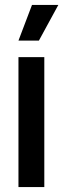

<svg xmlns="http://www.w3.org/2000/svg" viewBox="-20 -760 257 780"><path d="M55 0V-528H160V0ZM138 -595H55L110 -740H217Z"/></svg>

Font: Bricolage Grotesque 24pt Condensed Medium
Style: Regular
Weight: 500
Width: 3
Designer: Mathieu Triay
Foundry: Atelier Triay
Version: Version 1.001;gftools[0.9.33.dev8+g029e19f]